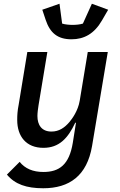

<svg xmlns="http://www.w3.org/2000/svg" viewBox="-20 -794 640 1026"><path d="M211 212C351 212 445 145 472 -14L556 -516H449L406 -256C397 -201 365 -159 352 -143C325 -111 295 -91 255 -91C202 -91 180 -127 180 -174C180 -191 183 -213 186 -232L233 -516H126L80 -236C73 -201 72 -177 72 -153C72 -65 120 -4 212 -4C296 -4 343 -55 382 -138H386L369 -31C350 86 297 125 212 125C156 125 114 107 85 71L17 139C60 191 122 212 211 212ZM362 -584C430 -584 484 -614 525 -685L558 -742L471 -774L423 -668C408 -663 386 -661 367 -661C352 -661 327 -663 312 -668L298 -774L206 -742L224 -688C247 -619 287 -584 362 -584Z"/></svg>

Font: IBM Mono Medium
Style: Italic
Weight: 500
Italic angle: -9°
Monospace: yes
Designer: Mike Abbink, Paul van der Laan, Pieter van Rosmalen
Foundry: Bold Monday
Version: Version 2.3